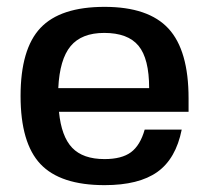

<svg xmlns="http://www.w3.org/2000/svg" viewBox="-20 -530 610 560"><path d="M530 -204H152Q159 -132 190.5 -99Q222 -66 285 -66Q335 -66 362 -86Q389 -106 402 -152H510Q493 -67 439 -28.5Q385 10 285 10Q156 10 98 -51.5Q40 -113 40 -250Q40 -387 98 -448.5Q156 -510 285 -510Q413 -510 471.5 -446.5Q530 -383 530 -243ZM284 -434Q218 -434 186 -395.5Q154 -357 150 -273H415Q415 -359 384 -396.5Q353 -434 284 -434Z"/></svg>

Font: Fivo Sans Med
Style: Regular
Weight: 450
Designer: Alexander Slobzheninov
Foundry: Alexander Slobzheninov
Version: 1.0